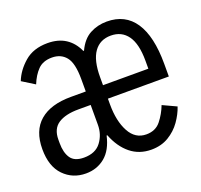

<svg xmlns="http://www.w3.org/2000/svg" viewBox="-100 -640 800 764"><g transform="rotate(-20 300.0 -258.0)"><path d="M141 12Q85 12 47.5 -26.5Q10 -65 10 -138Q10 -216 56 -255.5Q102 -295 188 -295H251V-348Q251 -415 229.5 -441.5Q208 -468 170 -468Q132 -468 110.5 -446Q89 -424 75 -389L22 -422Q38 -463 75.5 -495.5Q113 -528 173 -528Q218 -528 249 -508Q280 -488 297 -450H300Q320 -493 352.5 -510.5Q385 -528 424 -528Q502 -528 542 -468Q582 -408 582 -292V-238H324V-213Q324 -143 348.5 -97.5Q373 -52 420 -52Q459 -52 481 -79.5Q503 -107 516 -141L574 -114Q564 -84 543.5 -55Q523 -26 491.5 -7Q460 12 418 12Q367 12 330 -18Q293 -48 272 -102H269Q256 -44 222 -16Q188 12 141 12ZM420 -470Q374 -470 349 -435Q324 -400 324 -329V-295H516V-329Q516 -400 491 -435Q466 -470 420 -470ZM155 -50Q204 -50 227.5 -81.5Q251 -113 251 -154V-238H199Q144 -238 113.5 -218Q83 -198 83 -152V-137Q83 -97 99 -73.5Q115 -50 155 -50Z"/></g></svg>

Font: Lilex Nerd Font
Style: Regular
Weight: 400
Designer: Mike Abbink, Paul van der Laan, Pieter van Rosmalen, Mikhael Khrustik
Foundry: Mikhael Khrustik
Version: Version 2.400; ttfautohint (v1.8.4.7-5d5b);Nerd Fonts 3.3.0